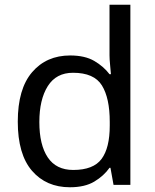

<svg xmlns="http://www.w3.org/2000/svg" viewBox="-20 -780 655 810"><path d="M275 10Q175 10 115 -59.5Q55 -129 55 -267Q55 -405 115.5 -475.5Q176 -546 276 -546Q338 -546 377.5 -523Q417 -500 442 -467H448Q447 -480 444.5 -505.5Q442 -531 442 -546V-760H530V0H459L446 -72H442Q418 -38 378 -14Q338 10 275 10ZM289 -63Q374 -63 408.5 -109.5Q443 -156 443 -250V-266Q443 -366 410 -419.5Q377 -473 288 -473Q217 -473 181.5 -416.5Q146 -360 146 -265Q146 -169 181.5 -116Q217 -63 289 -63Z"/></svg>

Font: Noto Sans Kawi
Style: Regular
Weight: 400
Designer: Fadhl Haqq
Version: Version 1.000